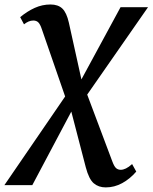

<svg xmlns="http://www.w3.org/2000/svg" viewBox="-78 -583 680 856"><path d="M393.5 252.5Q361.5 252.5 340 234.2Q318.5 216 304.5 163L235.5 -102.5L216.5 -141L109 -451.5Q101.5 -474.5 93 -483Q84.5 -491.5 70.5 -491.5Q59.5 -491.5 49.2 -487Q39 -482.5 29 -474.5L12 -506.5Q43 -532.5 76.8 -547.8Q110.5 -563 147 -563Q181 -563 200 -544.8Q219 -526.5 229 -482L289.5 -208.5L306 -174L422.5 136Q431 159 439.5 166.5Q448 174 460.5 174Q471 174 483.5 168Q496 162 511 148.5L529.5 182Q501.5 214.5 466.8 233.5Q432 252.5 393.5 252.5ZM-58.5 242.5 225.5 -172 272.5 -206 459.5 -551H582L299.5 -145L250 -104.5L66 242.5Z"/></svg>

Font: Merriweather 28pt SemiBold
Style: Italic
Weight: 600
Italic angle: -7.8°
Version: Version 2.101